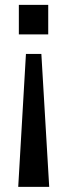

<svg xmlns="http://www.w3.org/2000/svg" viewBox="-20 -562 269 766"><path d="M176.3 183.6 145 -346.7H83.5L52.7 183.6ZM172.4 -424.8V-542.5H55.2V-424.8Z"/></svg>

Font: Winston
Style: Regular
Weight: 400
Designer: Vernon Adams, Kim Jin-seong, David Berlow, Cristiano Sobral
Foundry: The Winston Project Authors
Version: Version 3.004